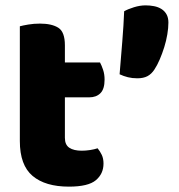

<svg xmlns="http://www.w3.org/2000/svg" viewBox="-20 -681 668 716"><path d="M556 -422Q545 -405 530 -397Q515 -389 492 -389Q473 -389 457 -393Q441 -397 426 -404Q431 -465 436 -526Q441 -587 443 -639Q457 -647 479.5 -654Q502 -661 523 -661Q539 -661 554.5 -658Q570 -655 582 -647.5Q594 -640 601 -627.5Q608 -615 608 -597Q608 -577 604 -553Q600 -529 592.5 -505Q585 -481 575.5 -459Q566 -437 556 -422ZM222 -167Q222 -141 238.5 -130Q255 -119 285 -119Q300 -119 316 -121.5Q332 -124 344 -128Q353 -117 359.5 -103.5Q366 -90 366 -71Q366 -33 337.5 -9Q309 15 237 15Q149 15 101.5 -25Q54 -65 54 -155V-583Q65 -586 85.5 -589.5Q106 -593 129 -593Q173 -593 197.5 -577.5Q222 -562 222 -512V-448H353Q359 -437 364.5 -420.5Q370 -404 370 -384Q370 -349 354.5 -333.5Q339 -318 313 -318H222Z"/></svg>

Font: Baloo Thambi
Style: Regular
Weight: 400
Designer: Aadarsh Rajan and Ek Type
Foundry: Ek Type
Version: Version 1.443;PS 1.000;hotconv 16.6.51;makeotf.lib2.5.65220;